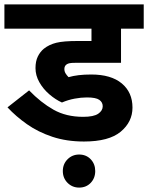

<svg xmlns="http://www.w3.org/2000/svg" viewBox="-20 -642 672 871"><path d="M374 -200Q348 -200 318.5 -194.5Q289 -189 261 -177Q232 -190 204 -214Q176 -238 158.5 -269Q141 -300 141 -333Q141 -364 151.5 -385.5Q162 -407 179 -421Q203 -440 235.5 -448Q268 -456 331 -456H395V-512H0V-622H632V-512H529V-357H321Q305 -357 297 -355.5Q289 -354 284 -351Q272 -344 272 -329Q272 -318 277.5 -309Q283 -300 291 -292Q312 -298 337 -301Q362 -304 394 -304Q484 -304 532.5 -263.5Q581 -223 581 -154Q581 -89 527.5 -44.5Q474 0 361 0Q282 0 217.5 -21.5Q153 -43 102.5 -78.5Q52 -114 14 -155L112 -232Q165 -177 222.5 -144.5Q280 -112 357 -112Q405 -112 425.5 -126Q446 -140 446 -160Q446 -178 430.5 -189Q415 -200 374 -200ZM265 134Q265 102 286.5 80.5Q308 59 339 59Q371 59 391.5 80.5Q412 102 412 134Q412 166 391.5 187.5Q371 209 339 209Q308 209 286.5 187.5Q265 166 265 134Z"/></svg>

Font: Noto Sans Devanagari UI
Style: Bold
Weight: 700
Designer: Jelle Bosma - Monotype Design Team
Foundry: Monotype Imaging Inc.
Version: Version 2.004; ttfautohint (v1.8.4.7-5d5b)